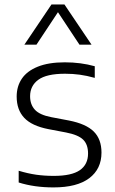

<svg xmlns="http://www.w3.org/2000/svg" viewBox="-20 -828 514 858"><path d="M63.5 -12.5V-65Q105 -52.5 142 -47.2Q179 -42 220.5 -42Q300 -42 336.8 -67.5Q373.5 -93 373.5 -142Q373.5 -182.5 351.5 -204Q329.5 -225.5 275 -236L196 -251Q122 -265.5 88.2 -301.5Q54.5 -337.5 54.5 -396.5Q54.5 -442 77.5 -476.2Q100.5 -510.5 148.8 -530Q197 -549.5 269.5 -549.5Q341 -549.5 403.5 -532V-480Q367.5 -490 336.5 -494.2Q305.5 -498.5 270.5 -498.5Q188 -498.5 151.2 -471.5Q114.5 -444.5 114.5 -398Q114.5 -361 135.8 -337.8Q157 -314.5 209 -304.5L288 -289.5Q364.5 -274.5 399 -240.2Q433.5 -206 433.5 -146Q433.5 -73 379 -31.8Q324.5 9.5 219 9.5Q133 9.5 63.5 -12.5ZM389 -628.5H335L239 -773.5L143 -628.5H89L210 -808H268Z"/></svg>

Font: Encode Sans Semi Expanded Light
Style: Regular
Weight: 300
Width: 6
Designer: Multiple Designers
Foundry: Impallari Type
Version: Version 2.000